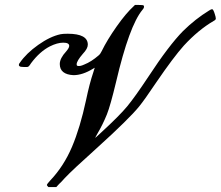

<svg xmlns="http://www.w3.org/2000/svg" viewBox="-20 -737 890 774"><path d="M259 -552Q259 -565 235 -565Q211 -565 181 -550Q140 -529 105 -482Q103 -479 101 -476Q99 -473 98 -472Q97 -471 95.5 -469.5Q94 -468 92.5 -467.5Q91 -467 88.5 -467Q86 -467 82 -467H75Q62 -467 59 -470Q56 -472 56 -475Q56 -480 60 -484Q86 -522 134 -556Q182 -590 224 -599Q233 -601 253 -601Q334 -601 334 -557Q334 -541 314 -520Q289 -491 289 -478Q289 -473 291 -472Q301 -468 320 -477Q348 -488 378 -514Q385 -520 390 -531Q412 -576 450 -630Q488 -684 520 -713L524 -717H540Q556 -717 559 -715Q564 -708 554 -697Q501 -633 448 -407Q425 -311 411 -276Q394 -234 372 -197Q363 -181 364 -181Q375 -191 388 -203Q462 -271 493 -308.5Q524 -346 579 -429Q661 -554 718 -612Q768 -661 822 -694Q831 -700 835 -700Q840 -700 846 -680Q850 -668 850 -662Q850 -657 842 -653Q780 -617 721 -553Q679 -506 610 -405Q563 -335 541.5 -308.5Q520 -282 478 -241Q441 -204 368 -138Q271 -51 241 -19Q227 -3 218 5L207 17H175Q169 11 169 9Q169 5 183 -10Q237 -67 270 -144.5Q303 -222 327 -334Q341 -401 356 -445Q357 -450 360 -458L362 -464Q359 -462 355 -460Q313 -434 276 -434Q221 -437 221 -479Q221 -502 247 -530Q259 -544 259 -552Z"/></svg>

Font: KaTeX_Script
Style: Regular
Weight: 400
Version: Version 1.1; ttfautohint (v1.3)